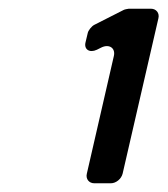

<svg xmlns="http://www.w3.org/2000/svg" viewBox="-20 -687 384 440"><path d="M196 -267H234C246 -267 258 -277 261 -289L343 -645C346 -657 338 -667 326 -667H275C273 -667 264 -665 263 -664L196 -630C190 -627 182 -617 181 -611L176 -590C172 -574 185 -565 202 -573L212 -578C230 -587 245 -577 241 -559L179 -289C176 -277 184 -267 196 -267Z"/></svg>

Font: DIN Rundschrift
Style: BreitKursiv
Weight: 400
Width: 7
Version: Version 1.027